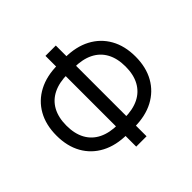

<svg xmlns="http://www.w3.org/2000/svg" viewBox="-194 -973 1217 1217"><g transform="rotate(-45 414.0 -364.5)"><path d="M382.3 -52.2Q283.2 -52.2 210.7 -90.3Q138.2 -128.4 98.9 -198.2Q59.6 -268.1 59.6 -363.8Q59.6 -459.5 98.9 -529.3Q138.2 -599.1 210.7 -637.2Q283.2 -675.3 382.3 -675.3H445.8Q545.4 -675.3 617.7 -637.2Q689.9 -599.1 729.2 -529.3Q768.6 -459.5 768.6 -363.8Q768.6 -268.1 729.2 -198.2Q689.9 -128.4 617.7 -90.3Q545.4 -52.2 445.8 -52.2ZM386.2 -137.7H441.9Q518.6 -137.7 571.3 -163.8Q624 -189.9 651.6 -240.5Q679.2 -291 679.2 -363.8Q679.2 -436.5 651.6 -487.1Q624 -537.6 571.3 -563.7Q518.6 -589.8 441.9 -589.8H386.2Q310.1 -589.8 257.1 -563.7Q204.1 -537.6 176.5 -487.1Q148.9 -436.5 148.9 -363.8Q148.9 -291 176.5 -240.5Q204.1 -189.9 257.1 -163.8Q310.1 -137.7 386.2 -137.7ZM367.7 43V-770.5H460.4V43Z"/></g></svg>

Font: Inter Variable
Style: Regular
Weight: 400
Designer: Rasmus Andersson
Foundry: rsms
Version: Version 4.001;git-9221beed3